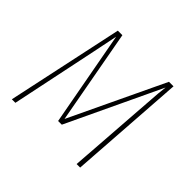

<svg xmlns="http://www.w3.org/2000/svg" viewBox="-132 -663 807 807"><g transform="rotate(45 271.0 -259.5)"><path d="M437 0H416L444 -388Q449 -465 453 -492L255 -73H233L155 -496Q146 -450 133 -388L52 0H31L142 -519H169L246 -98L446 -519H473Z"/></g></svg>

Font: Fira Sans Extra Condensed Thin
Style: Italic
Weight: 250
Width: 3
Italic angle: -8°
Designer: Carrois Corporate & Edenspiekermann AG
Foundry: Carrois Corporate GbR & Edenspiekermann AG
Version: Version 4.203